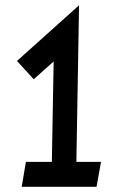

<svg xmlns="http://www.w3.org/2000/svg" viewBox="-20 -714 480 734"><path d="M272 -95.2 282.2 -693.8 44.9 -481 108.9 -411.1 185.1 -479 178.2 -95.2H79.1L63 0H349.1L366.2 -95.2Z"/></svg>

Font: Comic Neue Angular
Style: Bold
Weight: 700
Designer: Craig Rozynski
Foundry: Craig Rozynski
Version: Version 2.003